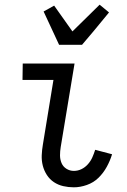

<svg xmlns="http://www.w3.org/2000/svg" viewBox="-20 -791 540 819"><path d="M295 8Q272 8 250 3Q228 -2 210 -14Q192 -26 180 -44.5Q168 -63 162.5 -84.5Q157 -106 158 -129Q159 -152 163 -175L208 -450H76L77 -520H298L239 -164Q236 -146 236 -128.5Q236 -111 242.5 -95.5Q249 -80 263.5 -71Q278 -62 295 -62Q312 -62 327.5 -69.5Q343 -77 355 -90.5Q367 -104 374 -120Q381 -136 386 -152L458 -133Q450 -106 435.5 -79.5Q421 -53 400 -32.5Q379 -12 350.5 -2Q322 8 295 8ZM232 -600 166 -742 211 -767 289 -657 405 -771 445 -738 380 -659 330 -600Z"/></svg>

Font: Iosevka Algr
Style: Italic
Weight: 400
Italic angle: -9°
Monospace: yes
Designer: Belleve Invis
Foundry: Belleve Invis
Version: Version 26.0.2; ttfautohint (v1.8.3)